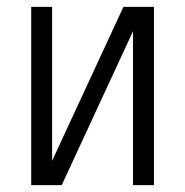

<svg xmlns="http://www.w3.org/2000/svg" viewBox="-20 -540 540 560"><path d="M71 0V-520H132V-71L340 -520H429V0H368V-449L160 0Z"/></svg>

Font: Iosevka Curly Slab Light
Style: Regular
Weight: 300
Monospace: yes
Designer: Belleve Invis
Foundry: Belleve Invis
Version: Version 22.1.2; ttfautohint (v1.8.4)